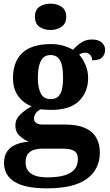

<svg xmlns="http://www.w3.org/2000/svg" viewBox="-20 -790 600 1050"><path d="M236 240Q118 240 60 204.5Q2 169 2 101Q2 65 17.5 40.5Q33 16 63.5 2Q94 -12 137 -15Q110 -26 87 -47.5Q64 -69 64 -104Q64 -137 89 -162Q114 -187 153 -209Q109 -225 80 -264Q51 -303 51 -364Q51 -452 102 -500.5Q153 -549 260 -549Q295 -549 326 -540Q357 -531 379 -518Q397 -537 413 -549.5Q429 -562 446 -568Q463 -574 483 -574Q519 -574 537 -557Q555 -540 555 -517Q555 -495 540 -477.5Q525 -460 484 -460Q484 -480 472 -491Q460 -502 446 -502Q438 -502 428 -499Q418 -496 413 -491Q433 -469 447.5 -435Q462 -401 462 -364Q462 -288 413 -238.5Q364 -189 260 -189Q249 -189 230 -190Q211 -191 202 -192Q188 -186 177 -172.5Q166 -159 166 -141Q166 -125 179 -117Q192 -109 213 -109H334Q401 -109 443 -91Q485 -73 505.5 -38.5Q526 -4 526 44Q526 136 455 188Q384 240 236 240ZM238 180Q297 180 334 168.5Q371 157 388.5 135Q406 113 406 80Q406 48 386 35.5Q366 23 325 23H209Q189 23 168.5 28.5Q148 34 134 50Q120 66 120 99Q120 126 133.5 144Q147 162 173.5 171Q200 180 238 180ZM257 -248Q284 -248 298.5 -262Q313 -276 319 -302.5Q325 -329 325 -365Q325 -402 319 -430Q313 -458 298 -473.5Q283 -489 256 -489Q230 -489 215 -473Q200 -457 193.5 -429Q187 -401 187 -364Q187 -312 202.5 -280Q218 -248 257 -248ZM256.1 -626Q220 -626 195.5 -643.5Q171 -661 171 -698Q171 -736 195.7 -753Q220.5 -770 256.5 -770Q291 -770 316.5 -753Q342 -736 342 -698Q342 -661 316.4 -643.5Q290.8 -626 256.1 -626Z"/></svg>

Font: Noto Serif Tamil
Style: Regular
Weight: 400
Designer: Indian Type Foundry, Tom Grace, and the Monotype Design Team
Foundry: Monotype Imaging Inc.
Version: Version 2.003